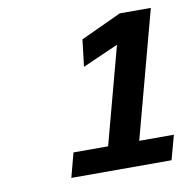

<svg xmlns="http://www.w3.org/2000/svg" viewBox="-60 -848 554 573"><g transform="rotate(-10 217.5 -562.0)"><path d="M415 -332H111.3L130.9 -405.8H235.8L314.5 -699.7L206.1 -651.9L215.8 -733.4L338.9 -790.5H433.1L330.1 -405.8H435.1Z"/></g></svg>

Font: Lesson One
Style: Bold Italic
Weight: 700
Italic angle: -14°
Designer: But Ko, Victor Gaultney, Annie Olsen, Julie Remington, Don Collingsworth, Eric Hays, Becca Hirsbrunner
Version: Version 1.100